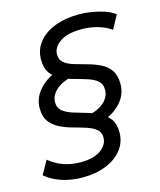

<svg xmlns="http://www.w3.org/2000/svg" viewBox="-153 -792 819 983"><g transform="rotate(-15 257.0 -300.0)"><path d="M336 -147 273 -194Q329 -206 359 -234Q389 -262 389 -299Q389 -330 369 -346.5Q349 -363 317.5 -373Q286 -383 250.5 -392.5Q215 -402 183.5 -417Q152 -432 132 -459Q112 -486 112 -532Q112 -584 143.5 -623.5Q175 -663 231 -684.5Q287 -706 359 -706Q392 -706 427.5 -700Q463 -694 494 -683.5Q525 -673 547 -656L508 -584Q476 -607 435 -618Q394 -629 352 -629Q277 -629 237.5 -601.5Q198 -574 198 -536Q198 -507 217.5 -491.5Q237 -476 269 -466.5Q301 -457 336 -447.5Q371 -438 402.5 -423Q434 -408 453.5 -380.5Q473 -353 473 -308Q473 -250 433.5 -207.5Q394 -165 336 -147ZM162 106Q104 106 52.5 89Q1 72 -33 42L7 -30Q41 -2 81.5 13Q122 28 174 28Q242 28 280 1Q318 -26 318 -65Q318 -93 298 -109Q278 -125 246.5 -135Q215 -145 179.5 -154.5Q144 -164 112.5 -179.5Q81 -195 61 -221.5Q41 -248 41 -293Q41 -347 79.5 -390.5Q118 -434 176 -453L238 -406Q184 -393 154.5 -365Q125 -337 125 -301Q125 -272 145.5 -255.5Q166 -239 197.5 -229Q229 -219 264.5 -209Q300 -199 331.5 -183.5Q363 -168 383.5 -141.5Q404 -115 404 -69Q404 -17 373 22.5Q342 62 288 84Q234 106 162 106Z"/></g></svg>

Font: Montserrat Thin Medium
Style: Italic
Weight: 500
Italic angle: -11.3°
Version: Version 9.000